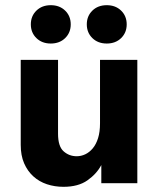

<svg xmlns="http://www.w3.org/2000/svg" viewBox="-20 -707 614 741"><path d="M336.5 -560Q315 -581 315 -613Q315 -645 336.5 -666Q358 -687 392 -687Q426 -687 447.5 -666Q469 -645 469 -613Q469 -581 447.5 -560Q426 -539 392 -539Q358 -539 336.5 -560ZM120.5 -560Q99 -581 99 -613Q99 -645 120.5 -666Q142 -687 176 -687Q210 -687 231.5 -666Q253 -645 253 -613Q253 -581 231.5 -560Q210 -539 176 -539Q142 -539 120.5 -560ZM510 0H371V-70Q353 -36 317.5 -11Q282 14 225 14Q191 14 161 4Q131 -6 108.5 -26.5Q86 -47 73 -77Q60 -107 60 -148V-476H204V-191Q204 -142 225.5 -123Q247 -104 276 -104Q293 -104 309 -111.5Q325 -119 338 -134.5Q351 -150 358.5 -174Q366 -198 366 -231V-476H510Z"/></svg>

Font: Post Grotesk Bold
Style: Bold
Weight: 700
Version: Version 1.0